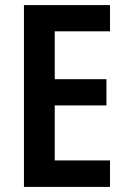

<svg xmlns="http://www.w3.org/2000/svg" viewBox="-20 -734 498 754"><path d="M412 0H74V-714H412V-611H195V-423H398V-320H195V-104H412Z"/></svg>

Font: Noto Sans Hebrew Condensed SemiBold
Style: Regular
Weight: 600
Width: 3
Designer: Monotype Design Team
Foundry: Monotype Imaging Inc.
Version: Version 2.004; ttfautohint (v1.8.4.7-5d5b)